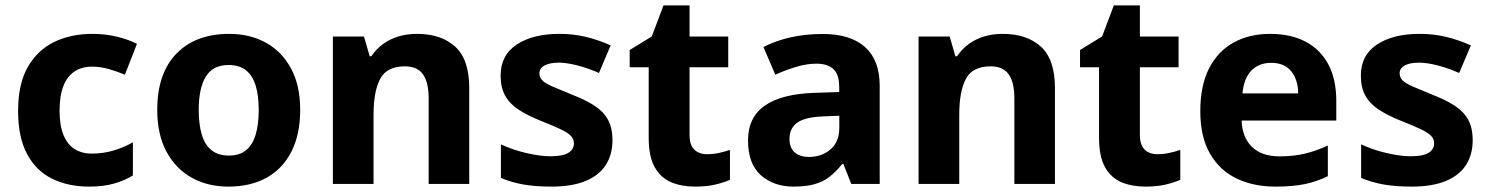

<svg xmlns="http://www.w3.org/2000/svg" viewBox="-20 -682 5523 712"><path d="M311 10Q232.1 10 172.6 -19.6Q113.1 -49.2 80.1 -111.4Q47.1 -173.7 47.1 -270.5Q47.1 -370.7 83.1 -433.6Q119.2 -496.5 181.2 -526.5Q243.2 -556.4 322.5 -556.4Q369.6 -556.4 412.1 -546.3Q454.7 -536.3 487.9 -519.4L443.2 -405Q413.1 -417.6 382.6 -426.2Q352.1 -434.8 321.7 -434.8Q282.9 -434.8 255.9 -416.7Q228.8 -398.6 214.9 -362.4Q200.9 -326.3 200.9 -271.5Q200.9 -217.3 215.2 -182Q229.4 -146.8 256.1 -129.6Q282.8 -112.4 320.4 -112.4Q362.5 -112.4 400.9 -123.8Q439.3 -135.2 472.8 -154.3V-31.2Q441.5 -12.3 402.6 -1.2Q363.7 10 311 10Z M826.6 10Q750.4 10 690.9 -23.1Q631.3 -56.2 597.2 -119.9Q563.1 -183.6 563.1 -274.4Q563.1 -409.9 634.3 -483.2Q705.6 -556.4 829.8 -556.4Q907 -556.4 966.2 -523.6Q1025.4 -490.8 1059.3 -428Q1093.2 -365.3 1093.2 -274.5Q1093.2 -183.7 1060.8 -120Q1028.4 -56.3 968.8 -23.1Q909.3 10 826.6 10ZM828.8 -105.1Q868.1 -105.1 892.4 -124.9Q916.8 -144.7 928.1 -183Q939.4 -221.3 939.4 -274.3Q939.4 -328.1 927.9 -365.2Q916.4 -402.3 891.9 -421.6Q867.5 -440.9 827.8 -440.9Q769.5 -440.9 743.2 -397.9Q716.9 -354.8 716.9 -274.5Q716.9 -221.3 728.2 -183Q739.5 -144.7 764.5 -124.9Q789.4 -105.1 828.8 -105.1Z M1214.4 0V-546.4H1329.8L1350.9 -473.4H1357.1Q1375.1 -500.2 1400.4 -518.7Q1425.7 -537.2 1457.3 -546.8Q1489 -556.4 1526.1 -556.4Q1616 -556.4 1668 -509Q1720.1 -461.6 1720.1 -355.6V0H1569.6V-318Q1569.6 -376.9 1548.5 -406.4Q1527.3 -436 1482 -436Q1414.3 -436 1389.8 -389.6Q1365.2 -343.2 1365.2 -256V0Z M2025 10Q1967.2 10 1923 2.5Q1878.9 -4.9 1837.5 -22.2V-146.7Q1882.3 -125.8 1933 -114.2Q1983.7 -102.5 2020.9 -102.5Q2066.6 -102.5 2087.4 -115.1Q2108.3 -127.8 2108.3 -150.4Q2108.3 -165.5 2097.9 -177.2Q2087.5 -188.9 2060.8 -201.9Q2034.2 -214.8 1984.8 -234.2Q1936.5 -253.6 1903.4 -275.2Q1870.4 -296.7 1853.5 -326.8Q1836.5 -356.9 1836.5 -401.6Q1836.5 -477.5 1896.3 -516.9Q1956.1 -556.4 2054 -556.4Q2106.6 -556.4 2152.5 -545.3Q2198.4 -534.3 2244.5 -513.7L2201.1 -411.3Q2162.8 -428.4 2122.8 -439Q2082.7 -449.6 2052.3 -449.6Q2017.8 -449.6 1999 -439.1Q1980.3 -428.6 1980.3 -410.2Q1980.3 -395.5 1990.5 -384.6Q2000.8 -373.7 2027.3 -361.9Q2053.9 -350.2 2101.8 -330.8Q2151 -311.8 2184.2 -290.3Q2217.5 -268.7 2234.4 -238.4Q2251.2 -208.1 2251.2 -161.4Q2251.2 -109.4 2226.8 -70.8Q2202.3 -32.1 2152.1 -11.1Q2102 10 2025 10Z M2557.3 10Q2507.9 10 2469.4 -6Q2430.8 -22.1 2408.2 -61.4Q2385.6 -100.8 2385.6 -171.9V-432.6H2315.1V-496.6L2397 -546.8L2440.5 -662.1H2537.1V-546.4H2680.5V-432.6H2537.1V-180.6Q2537.1 -145 2554.5 -127.6Q2571.9 -110.2 2601.5 -110.2Q2625.2 -110.2 2646.5 -114.9Q2667.8 -119.6 2686.9 -126.1V-15.2Q2662.5 -4.5 2631 2.8Q2599.6 10 2557.3 10Z M2922.3 10Q2849.9 10 2801.9 -31.9Q2753.9 -73.7 2753.9 -161.2Q2753.9 -246.7 2816 -290.2Q2878.1 -333.7 3000.5 -337.7L3092.1 -340.7V-358.1Q3092.1 -406.7 3069.8 -426.3Q3047.6 -445.9 3008 -445.9Q2971.5 -445.9 2932.3 -434Q2893 -422.2 2855.2 -404.9L2811.1 -507.5Q2854 -530.2 2909.6 -543.1Q2965.3 -556 3031.3 -556Q3133.6 -556 3187.9 -507.5Q3242.2 -459 3242.2 -363.8V0H3136.7L3107.5 -74.2H3103.5Q3080.5 -45.2 3056 -26.3Q3031.5 -7.4 2999.7 1.3Q2967.9 10 2922.3 10ZM2979.5 -100Q3027.4 -100 3059.9 -128.1Q3092.4 -156.1 3092.4 -207.9V-252.8L3034.7 -250.5Q2964 -247.7 2935.9 -226.7Q2907.7 -205.7 2907.7 -167.5Q2907.7 -132.9 2927.6 -116.5Q2947.5 -100 2979.5 -100Z M3386.4 0V-546.4H3501.8L3522.9 -473.4H3529.1Q3547.1 -500.2 3572.4 -518.7Q3597.7 -537.2 3629.3 -546.8Q3661 -556.4 3698.1 -556.4Q3788 -556.4 3840 -509Q3892.1 -461.6 3892.1 -355.6V0H3741.6V-318Q3741.6 -376.9 3720.5 -406.4Q3699.3 -436 3654 -436Q3586.3 -436 3561.8 -389.6Q3537.2 -343.2 3537.2 -256V0Z M4227.3 10Q4177.9 10 4139.4 -6Q4100.8 -22.1 4078.2 -61.4Q4055.6 -100.8 4055.6 -171.9V-432.6H3985.1V-496.6L4067 -546.8L4110.5 -662.1H4207.1V-546.4H4350.5V-432.6H4207.1V-180.6Q4207.1 -145 4224.5 -127.6Q4241.9 -110.2 4271.5 -110.2Q4295.2 -110.2 4316.5 -114.9Q4337.8 -119.6 4356.9 -126.1V-15.2Q4332.5 -4.5 4301 2.8Q4269.6 10 4227.3 10Z M4709.2 10Q4628.3 10 4565.6 -20.1Q4502.8 -50.2 4466.9 -112.6Q4431.1 -175 4431.1 -269.5Q4431.1 -364.8 4463.6 -428.4Q4496.2 -492 4554.6 -524.2Q4612.9 -556.4 4690 -556.4Q4766.4 -556.4 4821.3 -527.6Q4876.3 -498.8 4905.9 -443.4Q4935.4 -388 4935.4 -307.7V-235.1H4584.3Q4586.3 -173.4 4622.3 -137.8Q4658.2 -102.2 4724.8 -102.2Q4776.4 -102.2 4818 -112Q4859.7 -121.8 4904.1 -142.3V-28.7Q4863.7 -8.8 4819.1 0.6Q4774.6 10 4709.2 10ZM4587.5 -335.6H4794Q4794 -384.7 4768.9 -416.9Q4743.8 -449 4693.9 -449Q4648.6 -449 4620.6 -420.4Q4592.7 -391.8 4587.5 -335.6Z M5215 10Q5157.2 10 5113 2.5Q5068.9 -4.9 5027.5 -22.2V-146.7Q5072.3 -125.8 5123 -114.2Q5173.7 -102.5 5210.9 -102.5Q5256.6 -102.5 5277.4 -115.1Q5298.3 -127.8 5298.3 -150.4Q5298.3 -165.5 5287.9 -177.2Q5277.5 -188.9 5250.8 -201.9Q5224.2 -214.8 5174.8 -234.2Q5126.5 -253.6 5093.4 -275.2Q5060.4 -296.7 5043.5 -326.8Q5026.5 -356.9 5026.5 -401.6Q5026.5 -477.5 5086.3 -516.9Q5146.1 -556.4 5244 -556.4Q5296.6 -556.4 5342.5 -545.3Q5388.4 -534.3 5434.5 -513.7L5391.1 -411.3Q5352.8 -428.4 5312.8 -439Q5272.7 -449.6 5242.3 -449.6Q5207.8 -449.6 5189 -439.1Q5170.3 -428.6 5170.3 -410.2Q5170.3 -395.5 5180.5 -384.6Q5190.8 -373.7 5217.3 -361.9Q5243.9 -350.2 5291.8 -330.8Q5341 -311.8 5374.2 -290.3Q5407.5 -268.7 5424.4 -238.4Q5441.2 -208.1 5441.2 -161.4Q5441.2 -109.4 5416.8 -70.8Q5392.3 -32.1 5342.1 -11.1Q5292 10 5215 10Z"/></svg>

Font: Noto Sans Symbols
Style: Regular
Weight: 400
Designer: Monotype Design Team
Foundry: Monotype Imaging Inc.
Version: Version 2.002